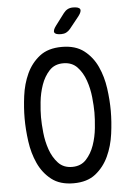

<svg xmlns="http://www.w3.org/2000/svg" viewBox="-62 -996 725 1052"><g transform="rotate(-5 300.0 -470.0)"><path d="M300 -80Q348 -80 377 -111.5Q406 -143 421.5 -187.5Q437 -232 442 -281.5Q447 -331 447 -367Q447 -402 442 -450.5Q437 -499 421.5 -543.5Q406 -588 377 -619Q348 -650 300 -650Q252 -650 223 -618.5Q194 -587 178.5 -542.5Q163 -498 158 -449.5Q153 -401 153 -366Q153 -330 158 -281Q163 -232 178.5 -187.5Q194 -143 223 -111.5Q252 -80 300 -80ZM300 10Q225 10 178.5 -26.5Q132 -63 106.5 -119Q81 -175 72 -241Q63 -307 63 -367Q63 -425 71.5 -490.5Q80 -556 105.5 -611.5Q131 -667 177.5 -703.5Q224 -740 300 -740Q375 -740 421.5 -704Q468 -668 493.5 -612.5Q519 -557 528 -492Q537 -427 537 -368Q537 -308 528 -241.5Q519 -175 493 -119Q467 -63 421 -26.5Q375 10 300 10ZM303 -810Q272 -810 266 -822Q260 -834 279 -859L328 -924Q338 -937 350.5 -943.5Q363 -950 380 -950Q412 -950 418.5 -937.5Q425 -925 405 -899L353 -834Q343 -822 331 -816Q319 -810 303 -810Z"/></g></svg>

Font: Maple Mono NL
Style: Regular
Weight: 400
Monospace: yes
Designer: subframe7536
Version: Version 7.000